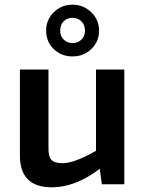

<svg xmlns="http://www.w3.org/2000/svg" viewBox="-20 -787 619 820"><path d="M290 -546Q242 -546 209.5 -577.5Q177 -609 177 -656Q177 -703 210 -735Q243 -767 290 -767Q336 -767 369.5 -735Q403 -703 403 -656Q403 -609 370 -577.5Q337 -546 290 -546ZM290 -711Q267 -711 252 -696Q237 -681 237 -656Q237 -632 252.5 -617.5Q268 -603 290 -603Q312 -603 327.5 -617.5Q343 -632 343 -656Q343 -681 327.5 -696Q312 -711 290 -711ZM390 -490H511V0H415L406 -66Q302 13 201 13Q65 13 65 -123V-490H187V-159Q186 -120 199 -105Q212 -90 247 -90Q298 -90 390 -143Z"/></svg>

Font: Exo 2 Semi Bold
Style: Regular
Weight: 600
Designer: Natanael Gama
Version: Version 1.001;PS 001.001;hotconv 1.0.88;makeotf.lib2.5.64775